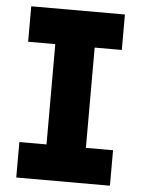

<svg xmlns="http://www.w3.org/2000/svg" viewBox="-51 -741 576 782"><g transform="rotate(5 236.5 -350.0)"><path d="M156 -50V-650H317V-50ZM45 -555V-700H428V-555ZM45 0V-145H428V0Z"/></g></svg>

Font: SUSE Thin ExtraBold
Style: Regular
Weight: 800
Version: Version 1.000